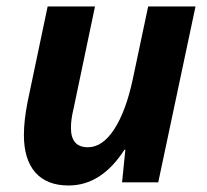

<svg xmlns="http://www.w3.org/2000/svg" viewBox="-20 -566 644 596"><path d="M200.2 -168.9Q200.2 -108.9 252.9 -108.9Q297.9 -108.9 334.2 -164.3Q370.6 -219.7 392.1 -319.8L439.9 -545.9H586.9L471.2 0H358.9L369.1 -101.1H366.2Q294.9 9.8 192.9 9.8Q125.5 9.8 89.8 -30.5Q54.2 -70.8 54.2 -147Q54.2 -192.4 65.9 -251L127.9 -545.9H274.9L208 -227.1Q200.2 -195.3 200.2 -168.9Z"/></svg>

Font: Open Sans Hebrew
Style: Bold Italic
Weight: 700
Italic angle: -12°
Foundry: Ascender Corporation, Yanek Iontef
Version: Version 2.001;PS 002.001;hotconv 1.0.70;makeotf.lib2.5.58329